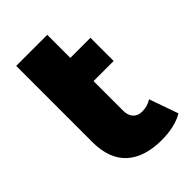

<svg xmlns="http://www.w3.org/2000/svg" viewBox="-204 -742 830 830"><g transform="rotate(-45 211.0 -327.0)"><path d="M410 -22Q386 -7 351.5 1Q317 9 278 9Q172 9 115.5 -43Q59 -95 59 -198V-663H249V-522H372V-380H249V-200Q249 -170 264 -154Q279 -138 305 -138Q338 -138 363 -155Z"/></g></svg>

Font: Montserrat Alternates ExtraBold
Style: Regular
Weight: 800
Designer: Julieta Ulanovsky
Foundry: Julieta Ulanovsky
Version: Version 7.200